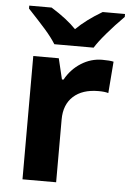

<svg xmlns="http://www.w3.org/2000/svg" viewBox="-54 -806 573 847"><g transform="rotate(5 232.5 -383.0)"><path d="M41 -753V-766H140Q211 -722 251 -680Q295 -724 366 -766H465V-753Q424 -712 389.5 -671.5Q355 -631 340 -606H166Q148 -635 119 -668Q90 -701 41 -753ZM78 -546H191L213 -454H220Q246 -501 289.5 -528.5Q333 -556 383 -556Q416 -556 433 -552L422 -412Q407 -417 378 -417Q307 -417 267 -380.5Q227 -344 227 -278V0H78Z"/></g></svg>

Font: OpenSansMMV
Style: Bold
Weight: 700
Foundry: Ascender Corporation
Version: Version 4.001